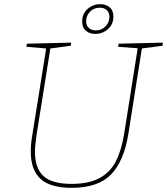

<svg xmlns="http://www.w3.org/2000/svg" viewBox="-20 -897 803 923"><path d="M763 -692 761 -677 662 -664 597 -253Q576 -123 514 -58.5Q452 6 324 6Q222 6 175 -37Q128 -80 128 -168Q128 -207 135 -246L202 -664L107 -672L109 -687L322 -692L320 -677L222 -664L155 -244Q148 -195 148 -168Q148 -88 189 -50.5Q230 -13 324 -13Q407 -13 458.5 -41Q510 -69 537 -121.5Q564 -174 577 -255L642 -665L548 -672L550 -687ZM375 -794Q375 -831 401 -854Q427 -877 462 -877Q489 -877 507 -862Q525 -847 525 -817Q525 -780 499 -757Q473 -734 438 -734Q411 -734 393 -749Q375 -764 375 -794ZM506 -816Q506 -836 493.5 -848Q481 -860 459 -860Q431 -860 412.5 -840.5Q394 -821 394 -795Q394 -775 406.5 -763Q419 -751 441 -751Q469 -751 487.5 -770.5Q506 -790 506 -816Z"/></svg>

Font: Bitter Pro Thin
Style: Italic
Weight: 250
Italic angle: -9°
Designer: Sol Matas, and Bitter project Authors
Foundry: Sol Matas
Version: Version 1.010